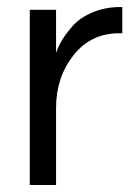

<svg xmlns="http://www.w3.org/2000/svg" viewBox="-20 -528 385 548"><path d="M324 -508H329V-433H320Q239 -433 189.5 -370Q140 -307 140 -220V0H65V-500H140V-377Q145 -393 156.5 -412.5Q168 -432 188.5 -455Q209 -478 245 -493Q281 -508 324 -508Z"/></svg>

Font: Questrial
Style: Regular
Weight: 400
Designer: Joe Prince
Foundry: Joe Prince
Version: Version 1.002